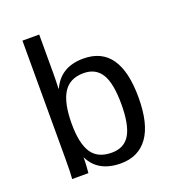

<svg xmlns="http://www.w3.org/2000/svg" viewBox="-133 -831 866 946"><g transform="rotate(-20 300.0 -358.0)"><path d="M532.2 -266.6Q532.2 -127.9 482.7 -59.1Q433.1 9.8 340.8 9.8Q221.7 9.8 177.7 -80.1H176.8Q176.8 -56.6 175 -31.2Q173.3 -5.9 172.4 0H87.4Q90.3 -26.4 90.3 -108.9V-724.6H178.2V-518.1Q178.2 -486.3 176.3 -441.4H178.2Q222.7 -539.1 341.3 -539.1Q532.2 -539.1 532.2 -266.6ZM441.4 -263.7Q441.4 -373 411.4 -422.1Q381.3 -471.2 317.4 -471.2Q244.6 -471.2 211.4 -417.7Q178.2 -364.3 178.2 -255.9Q178.2 -153.8 210.4 -104.5Q242.7 -55.2 316.4 -55.2Q382.3 -55.2 411.9 -106.2Q441.4 -157.2 441.4 -263.7Z"/></g></svg>

Font: Cousine
Style: Regular
Weight: 400
Monospace: yes
Designer: Steve Matteson
Foundry: Ascender Corporation
Version: Version 1.20